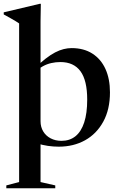

<svg xmlns="http://www.w3.org/2000/svg" viewBox="-32 -756 631 1004"><path d="M68 -633.5Q61.5 -638.5 50 -645.2Q38.5 -652 22.8 -661Q7 -670 -12.5 -680.5V-691.5L175.5 -736H181.5L180 -645V-122Q180 -92 194 -68.8Q208 -45.5 233 -32.5Q258 -19.5 289.5 -19.5Q332.5 -19.5 362.5 -43.5Q392.5 -67.5 408.2 -115.5Q424 -163.5 424 -235Q424 -335.5 388.8 -383.5Q353.5 -431.5 284 -431.5Q259 -431.5 236 -426.2Q213 -421 192.2 -409.5Q171.5 -398 152 -379L146.5 -396Q178.5 -427.5 205.5 -448.5Q232.5 -469.5 256 -481.8Q279.5 -494 300.8 -499.2Q322 -504.5 342.5 -504.5Q406 -504.5 451 -475.8Q496 -447 519.5 -395.2Q543 -343.5 543 -273Q543 -183.5 508 -119.8Q473 -56 412.8 -22.5Q352.5 11 275 11Q247 11 218.2 6.8Q189.5 2.5 161.8 -6.2Q134 -15 108 -28.5H180V196L257 213.5V228.5H1V213.5L68 196Z"/></svg>

Font: Newsreader 60pt Medium
Style: Regular
Weight: 500
Designer: Hugues Gentile
Foundry: Production Type
Version: Version 1.003